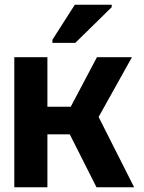

<svg xmlns="http://www.w3.org/2000/svg" viewBox="-20 -786 603 806"><path d="M40 0V-546H179V-338H277L387 -546H534L394 -295L543 0H385L273 -222H179V0ZM200 -606V-619L294 -766H449V-756L296 -606Z"/></svg>

Font: Noto Sans Mono SemiCondensed
Style: Bold
Weight: 700
Width: 4
Designer: Monotype Design Team
Foundry: Monotype Imaging Inc.
Version: Version 2.014